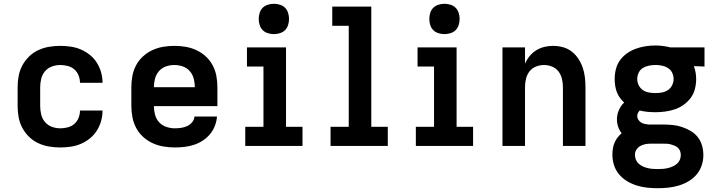

<svg xmlns="http://www.w3.org/2000/svg" viewBox="-20 -770 3790 1013"><path d="M298 8Q268 8 238.5 3Q209 -2 182 -14.5Q155 -27 133.5 -48Q112 -69 98 -95Q84 -121 78.5 -150.5Q73 -180 73 -210V-310Q73 -340 78.5 -369.5Q84 -399 98 -425Q112 -451 133.5 -472Q155 -493 182 -505.5Q209 -518 238.5 -523Q268 -528 298 -528Q325 -528 353 -524Q381 -520 406.5 -509Q432 -498 454 -480.5Q476 -463 491 -439Q506 -415 513.5 -388Q521 -361 521 -333Q521 -333 521 -333Q521 -333 521 -333H402Q402 -333 402 -333Q402 -333 402 -333Q402 -353 394.5 -372Q387 -391 372 -404Q357 -417 337 -422Q317 -427 298 -427Q275 -427 253.5 -419Q232 -411 217.5 -394Q203 -377 197.5 -354.5Q192 -332 192 -310V-210Q192 -188 197.5 -165.5Q203 -143 217.5 -126Q232 -109 253.5 -101Q275 -93 298 -93Q317 -93 337 -98Q357 -103 372 -116Q387 -129 394.5 -148Q402 -167 402 -187Q402 -187 402 -187Q402 -187 402 -187H521Q521 -187 521 -187Q521 -187 521 -187Q521 -159 513.5 -132Q506 -105 491 -81Q476 -57 454 -39.5Q432 -22 406.5 -11Q381 0 353 4Q325 8 298 8Z M903 8Q873 8 843 3Q813 -2 785.5 -14.5Q758 -27 735.5 -47.5Q713 -68 699 -94Q685 -120 679 -150Q673 -180 673 -210V-310Q673 -340 678.5 -369.5Q684 -399 698 -425.5Q712 -452 734.5 -472.5Q757 -493 784 -505.5Q811 -518 840.5 -523Q870 -528 900 -528Q930 -528 959.5 -523Q989 -518 1016 -505.5Q1043 -493 1065.5 -472.5Q1088 -452 1102 -425.5Q1116 -399 1121.5 -369.5Q1127 -340 1127 -310V-210H792Q792 -187 798 -164.5Q804 -142 819.5 -125Q835 -108 857.5 -100.5Q880 -93 903 -93Q919 -93 936 -95.5Q953 -98 968 -105Q983 -112 994 -125.5Q1005 -139 1006 -155H1125Q1123 -130 1113.5 -105.5Q1104 -81 1087.5 -61.5Q1071 -42 1049.5 -28Q1028 -14 1003.5 -6Q979 2 953.5 5Q928 8 903 8ZM792 -310H1008Q1008 -333 1002 -355.5Q996 -378 981 -395Q966 -412 944.5 -419.5Q923 -427 900 -427Q877 -427 855.5 -419.5Q834 -412 819 -395Q804 -378 798 -355.5Q792 -333 792 -310Z M1274 0V-101H1370V-419H1283V-520H1489V-101H1576V0ZM1425 -590Q1409 -590 1393 -595Q1377 -600 1366 -611Q1355 -622 1350 -638Q1345 -654 1345 -670Q1345 -686 1350 -702Q1355 -718 1366 -729Q1377 -740 1393 -745Q1409 -750 1425 -750Q1441 -750 1457 -745Q1473 -740 1484 -729Q1495 -718 1500 -702Q1505 -686 1505 -670Q1505 -654 1500 -638Q1495 -622 1484 -611Q1473 -600 1457 -595Q1441 -590 1425 -590Z M1724 0V-101H1820V-634H1733V-735H1939V-101H2026V0Z M2174 0V-101H2270V-419H2183V-520H2389V-101H2476V0ZM2325 -590Q2309 -590 2293 -595Q2277 -600 2266 -611Q2255 -622 2250 -638Q2245 -654 2245 -670Q2245 -686 2250 -702Q2255 -718 2266 -729Q2277 -740 2293 -745Q2309 -750 2325 -750Q2341 -750 2357 -745Q2373 -740 2384 -729Q2395 -718 2400 -702Q2405 -686 2405 -670Q2405 -654 2400 -638Q2395 -622 2384 -611Q2373 -600 2357 -595Q2341 -590 2325 -590Z M2631 0V-520H2750V-434Q2759 -455 2774 -473.5Q2789 -492 2809 -504.5Q2829 -517 2852 -522.5Q2875 -528 2898 -528Q2924 -528 2950 -521Q2976 -514 2996.5 -498Q3017 -482 3031.5 -460Q3046 -438 3054.5 -413Q3063 -388 3066 -362Q3069 -336 3069 -310V0H2950V-310Q2950 -332 2945 -353.5Q2940 -375 2927 -392.5Q2914 -410 2893 -418.5Q2872 -427 2850 -427Q2828 -427 2807 -418.5Q2786 -410 2773 -392.5Q2760 -375 2755 -353.5Q2750 -332 2750 -310V0Z M3450 223Q3422 223 3394 220Q3366 217 3339 208.5Q3312 200 3288 185.5Q3264 171 3246 149.5Q3228 128 3219.5 101Q3211 74 3211 46Q3211 30 3213.5 14Q3216 -2 3222 -16.5Q3228 -31 3238 -44Q3248 -57 3260 -67Q3248 -82 3241.5 -101Q3235 -120 3235 -140Q3235 -165 3245 -188.5Q3255 -212 3273 -229Q3260 -241 3250 -255Q3240 -269 3234 -285.5Q3228 -302 3225.5 -319Q3223 -336 3223 -353Q3223 -379 3229.5 -405Q3236 -431 3251.5 -452.5Q3267 -474 3288.5 -489Q3310 -504 3335 -513Q3360 -522 3386 -526Q3412 -530 3438 -530Q3455 -530 3472.5 -528Q3490 -526 3508 -522L3516 -520H3697V-419L3641 -421Q3647 -405 3650 -387.5Q3653 -370 3653 -353Q3653 -327 3646.5 -301Q3640 -275 3624.5 -254Q3609 -233 3587.5 -217.5Q3566 -202 3541 -193.5Q3516 -185 3490 -181.5Q3464 -178 3438 -178Q3417 -178 3396 -180Q3375 -182 3355 -187Q3349 -181 3345.5 -173.5Q3342 -166 3342 -158Q3342 -147 3348 -138Q3354 -129 3363 -123.5Q3372 -118 3382.5 -116Q3393 -114 3403 -113Q3405 -113 3406.5 -113Q3408 -113 3409 -113Q3412 -113 3415 -113Q3418 -113 3422 -113H3478Q3504 -113 3529 -110.5Q3554 -108 3578 -100Q3602 -92 3624 -79Q3646 -66 3661.5 -46.5Q3677 -27 3684 -2Q3691 23 3691 48Q3691 76 3682 103Q3673 130 3655 151Q3637 172 3612.5 186.5Q3588 201 3561 209Q3534 217 3506 220Q3478 223 3450 223ZM3438 -279Q3455 -279 3472 -282Q3489 -285 3503.5 -294.5Q3518 -304 3526 -320Q3534 -336 3534 -353Q3534 -369 3527.5 -384Q3521 -399 3508 -408.5Q3495 -418 3479.5 -422Q3464 -426 3448 -427H3438Q3438 -427 3437.5 -427Q3437 -427 3437 -427Q3420 -427 3403 -423.5Q3386 -420 3371.5 -411Q3357 -402 3349.5 -386Q3342 -370 3342 -353Q3342 -336 3350 -320Q3358 -304 3372 -294.5Q3386 -285 3403.5 -282Q3421 -279 3438 -279ZM3450 122Q3464 122 3477 121Q3490 120 3503 117Q3516 114 3528.5 108.5Q3541 103 3551 94.5Q3561 86 3566.5 74Q3572 62 3572 48Q3572 38 3568.5 28Q3565 18 3557.5 10.5Q3550 3 3540 -1Q3530 -5 3520 -8Q3510 -11 3499.5 -11.5Q3489 -12 3478 -12H3422Q3419 -12 3416 -12Q3413 -12 3411 -12Q3397 -12 3383 -9Q3369 -6 3357 1Q3345 8 3337.5 20Q3330 32 3330 46Q3330 60 3335 72.5Q3340 85 3350 94Q3360 103 3372.5 108.5Q3385 114 3397.5 117Q3410 120 3423.5 121Q3437 122 3450 122Z"/></svg>

Font: Zed Sans Extended
Style: Bold
Weight: 700
Width: 7
Designer: Belleve Invis
Foundry: Belleve Invis
Version: Version 1.0.0; ttfautohint (v1.8.4)